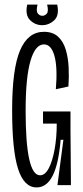

<svg xmlns="http://www.w3.org/2000/svg" viewBox="-20 -809 364 839"><path d="M140 10Q85 10 59 -71Q33 -152 33 -328Q33 -507 67.5 -588.5Q102 -670 172 -670Q211 -670 234 -648.5Q257 -627 267.5 -591.5Q278 -556 280 -514Q282 -472 279 -431L224 -419Q232 -514 218 -564.5Q204 -615 172 -615Q134 -615 113 -542.5Q92 -470 92 -325Q92 -43 155 -43Q177 -43 193 -73.5Q209 -104 218.5 -155.5Q228 -207 228 -269H168V-322H288V-246L290 0H231L257 -198H245Q236 -92 210 -41Q184 10 140 10ZM99 -789H144Q137 -761 145 -750.5Q153 -740 165 -740Q176 -740 184.5 -749.5Q193 -759 186 -789H230Q240 -742 217 -720.5Q194 -699 164 -699Q134 -699 111.5 -721Q89 -743 99 -789Z"/></svg>

Font: Bricolage Grotesque 96pt Condensed ExtraLight
Style: Regular
Weight: 200
Width: 3
Designer: Mathieu Triay
Foundry: Atelier Triay
Version: Version 1.001; ttfautohint (v1.8.4.7-5d5b);gftools[0.9.33.de